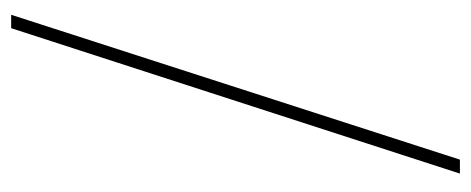

<svg xmlns="http://www.w3.org/2000/svg" viewBox="-270 -522 844 344"><g transform="rotate(-90 152.0 -350.0)"><path d="M13 52 273.5 -752H297.5L38 52Z"/></g></svg>

Font: Imbue 48pt Light
Style: Regular
Weight: 300
Designer: Tyler Finck
Foundry: Etcetera Type Company
Version: Version 1.102